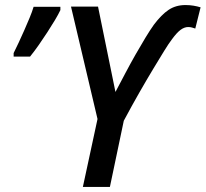

<svg xmlns="http://www.w3.org/2000/svg" viewBox="-20 -740 814 760"><path d="M308 0 366 -269 261 -714H368L437 -376Q456 -412 476 -450Q496 -488 516.5 -524Q537 -560 555.5 -590.5Q574 -621 589 -642Q619 -682 647.5 -701Q676 -720 714 -720Q731 -720 746 -717.5Q761 -715 774 -711L753 -627Q747 -629 740 -631Q733 -633 725 -633Q710 -633 695 -622Q680 -611 661 -585Q648 -568 629.5 -538Q611 -508 586 -466.5Q561 -425 531.5 -373.5Q502 -322 470 -262L415 0ZM34 -530Q43 -548 54 -571.5Q65 -595 76 -620Q87 -645 97 -669Q107 -693 113 -713H219V-700Q211 -683 197.5 -660.5Q184 -638 167.5 -612.5Q151 -587 133.5 -562Q116 -537 99 -516H34Z"/></svg>

Font: Noto Sans Display Medium
Style: Italic
Weight: 500
Italic angle: -12°
Designer: Monotype Design Team
Foundry: Monotype Imaging Inc.
Version: Version 2.003